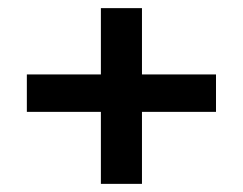

<svg xmlns="http://www.w3.org/2000/svg" viewBox="-20 -534 597 472"><path d="M228 -259H46V-351H228V-514H329V-351H511V-259H329V-82H228Z"/></svg>

Font: Athiti SemiBold
Style: Regular
Weight: 600
Designer: CadsonDemak Team
Foundry: CadsonDemak
Version: Version 1.032